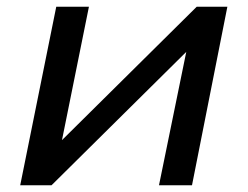

<svg xmlns="http://www.w3.org/2000/svg" viewBox="-20 -550 736 570"><path d="M40 0H133L533 -396L452 0H550L655 -530H564L164 -134L244 -530H147Z"/></svg>

Font: AWKNG-Font Medium
Style: Italic
Weight: 500
Italic angle: -11.3°
Designer: Awakening Church
Foundry: Awakening Church
Version: Version 1.700;PS 001.700;hotconv 1.0.88;makeotf.lib2.5.64775